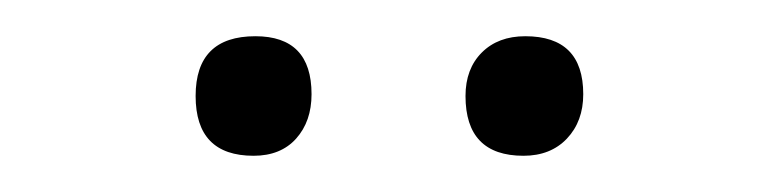

<svg xmlns="http://www.w3.org/2000/svg" viewBox="-20 -654 430 106"><path d="M121 -634Q152 -634 152 -602Q152 -587 143.5 -577.5Q135 -568 120 -568Q88 -568 88 -601Q88 -634 121 -634ZM270 -634Q302 -634 302 -602Q302 -587 293 -577.5Q284 -568 269 -568Q237 -568 237 -601Q237 -616 246 -625Q255 -634 270 -634Z"/></svg>

Font: Alegreya Sans Light
Style: Regular
Weight: 300
Designer: Juan Pablo del Peral
Foundry: Huerta Tipografica
Version: Version 2.007